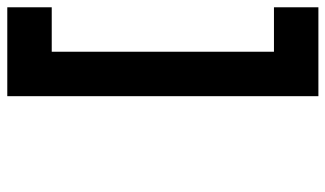

<svg xmlns="http://www.w3.org/2000/svg" viewBox="-208 -708 915 540"><g transform="rotate(90 250.0 -437.5)"><path d="M0 0V-125H125V-750H0V-875H250V0Z"/></g></svg>

Font: GalmuriMono7 Regular
Style: Regular
Weight: 400
Designer: Lee Minseo (quiple)
Version: Version 2.399;hotconv 1.1.1;makeotfexe 2.6.0 DEVELOPMENT